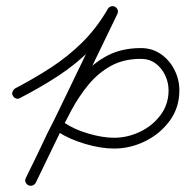

<svg xmlns="http://www.w3.org/2000/svg" viewBox="-20 -585 602 623"><path d="M45 -267Q39 -263 32 -265.5Q25 -268 22 -274Q18 -280 20.5 -287Q23 -294 29 -298Q92 -331 146.5 -366.5Q201 -402 247 -447.5Q293 -493 330 -556Q334 -563 341 -564.5Q348 -566 353 -563Q359 -560 361.5 -553.5Q364 -547 361 -540Q295 -403 228.5 -266Q162 -129 96 8Q92 15 85 17Q78 19 72 16Q66 13 63 6.5Q60 0 64 -8Q82 -44 99.5 -80.5Q117 -117 134 -153Q158 -202 185 -250.5Q212 -299 247 -339.5Q282 -380 328.5 -404.5Q375 -429 437 -429Q474 -429 502 -409.5Q530 -390 546 -358.5Q562 -327 562 -292Q562 -236 531 -193.5Q500 -151 451.5 -127Q403 -103 350 -103Q307 -103 256.5 -118Q206 -133 170 -156Q164 -160 162.5 -167.5Q161 -175 165 -181Q169 -187 176.5 -188.5Q184 -190 190 -186Q221 -165 267 -151.5Q313 -138 350 -138Q393 -138 433.5 -157Q474 -176 500.5 -211Q527 -246 527 -292Q527 -317 516 -340.5Q505 -364 485 -379Q465 -394 437 -394Q381 -394 339.5 -371Q298 -348 266.5 -309.5Q235 -271 211 -226Q187 -181 166 -138Q148 -101 130.5 -65Q113 -29 96 8Q92 15 85 17Q78 19 72 16Q66 13 63 6.5Q60 0 64 -8Q131 -144 197 -281Q263 -418 329 -555Q333 -562 340 -563.5Q347 -565 353 -562Q359 -558 361.5 -552Q364 -546 360 -538Q322 -472 274 -424Q226 -376 168.5 -338.5Q111 -301 45 -267Q45 -267 45 -267Q45 -267 45 -267Z"/></svg>

Font: FRB American Cursive
Style: Italic
Weight: 400
Italic angle: -25°
Version: Version 2.0;Modular Font Editor K font №1